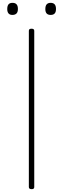

<svg xmlns="http://www.w3.org/2000/svg" viewBox="-20 -1317 445 1351"><path d="M203 14Q192 14 187.5 10Q183 6 183 -1V-1100Q183 -1108 187.5 -1111.5Q192 -1115 202 -1115Q211 -1115 216 -1111.5Q221 -1108 221 -1100V-1Q221 6 217 10Q213 14 203 14ZM67 -1212Q49 -1212 40 -1222.5Q31 -1233 31 -1253Q31 -1276 40 -1286.5Q49 -1297 68 -1297Q87 -1297 96.5 -1286.5Q106 -1276 106 -1254Q106 -1232 96 -1222Q86 -1212 67 -1212ZM337 -1212Q317 -1212 308 -1222.5Q299 -1233 299 -1253Q299 -1276 308.5 -1286.5Q318 -1297 336 -1297Q355 -1297 364.5 -1286.5Q374 -1276 374 -1254Q374 -1232 364.5 -1222Q355 -1212 337 -1212Z"/></svg>

Font: Playwrite FR Moderne Thin
Style: Regular
Weight: 250
Version: Version 1.002